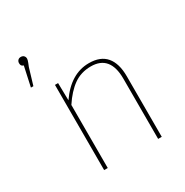

<svg xmlns="http://www.w3.org/2000/svg" viewBox="-169 -875 978 1013"><g transform="rotate(-30 320.5 -368.5)"><path d="M119 -713Q119 -705 113 -690L105 -670L75 -570H60L86 -690Q77 -693 73.5 -698Q70 -703 70 -713Q70 -723 76.5 -730Q83 -737 94 -737Q106 -737 112.5 -730Q119 -723 119 -713ZM528 -369V0H506V-367Q506 -509 389 -509Q329 -509 284 -477Q239 -445 199 -384V0H177V-519H196L198 -413Q278 -529 389 -529Q459 -529 493.5 -488Q528 -447 528 -369Z"/></g></svg>

Font: Fira Sans Thin
Style: Regular
Weight: 100
Designer: bBox Type GmbH & Carrois Corporate GbR & Edenspiekermann AG
Foundry: bBox Type GmbH & Carrois Corporate GbR & Edenspiekermann AG
Version: Version 4.301